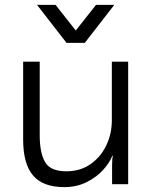

<svg xmlns="http://www.w3.org/2000/svg" viewBox="-20 -756 629 788"><path d="M143 -503V-201Q143 -130 164.5 -91.5Q186 -53 253 -53Q309 -53 351 -82Q393 -111 416 -159Q439 -207 439 -262V-503H506V0H440V-78Q440 -93 441 -103.5Q442 -114 443 -117H441Q431 -90 404.5 -60Q378 -30 336.5 -9Q295 12 244 12Q156 12 115.5 -36Q75 -84 75 -183V-503ZM208 -736 290 -632H292L374 -736H449L328 -580H253L132 -736Z"/></svg>

Font: Museo Sans Light
Style: Regular
Weight: 300
Designer: Jos Buivenga
Foundry: Jos Buivenga & Rosetta Type Foundry (extension, remastering)
Version: Version 3.600;PS 1.000;hotconv 1.0.88;makeotf.lib2.5.647800;